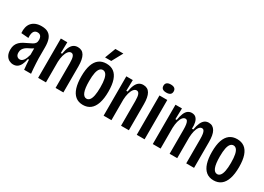

<svg xmlns="http://www.w3.org/2000/svg" viewBox="-11 -1480 3073 2232"><g transform="rotate(30 1525.5 -363.5)"><path d="M143 11Q114 11 87.5 -3Q61 -17 44.5 -47Q28 -77 28 -123Q28 -159 39 -185.5Q50 -212 70.5 -231.5Q91 -251 117.5 -265.5Q144 -280 175 -294Q201 -306 220.5 -316.5Q240 -327 251 -343Q262 -359 262 -386Q262 -418 247.5 -436.5Q233 -455 204 -455Q181 -455 166 -442Q151 -429 145.5 -404.5Q140 -380 143 -345L44 -353Q40 -395 48.5 -430Q57 -465 78 -489.5Q99 -514 132 -527.5Q165 -541 210 -541Q267 -541 301 -519Q335 -497 350 -454.5Q365 -412 365 -348V-200Q366 -172 367.5 -136Q369 -100 372 -64Q375 -28 378 0H285Q281 -33 279 -65.5Q277 -98 275 -130H261Q252 -82 236 -50.5Q220 -19 197 -4Q174 11 143 11ZM179 -78Q195 -78 207 -86Q219 -94 229.5 -108.5Q240 -123 247.5 -143.5Q255 -164 262 -188V-298L293 -305Q284 -289 268.5 -278Q253 -267 234.5 -257.5Q216 -248 197 -238.5Q178 -229 162.5 -216Q147 -203 137 -185Q127 -167 127 -141Q127 -110 142 -94Q157 -78 179 -78Z M473 0V-344V-528H560L557 -382H574Q583 -439 599.5 -474Q616 -509 640 -525Q664 -541 696 -541Q756 -541 784 -493Q812 -445 812 -350V0H707V-332Q707 -392 695.5 -419.5Q684 -447 660 -447Q637 -447 619 -424Q601 -401 590.5 -362.5Q580 -324 578 -277V0Z M1079 13Q1018 13 978 -20Q938 -53 918.5 -115.5Q899 -178 899 -266Q899 -360 920 -420.5Q941 -481 981.5 -511Q1022 -541 1081 -541Q1140 -541 1180 -511.5Q1220 -482 1240.5 -422Q1261 -362 1261 -269Q1261 -176 1240 -113Q1219 -50 1178.5 -18.5Q1138 13 1079 13ZM1080 -71Q1104 -71 1121 -92Q1138 -113 1146.5 -156Q1155 -199 1155 -265Q1155 -334 1146 -376Q1137 -418 1120 -437Q1103 -456 1080 -456Q1057 -456 1040 -437Q1023 -418 1014 -376Q1005 -334 1005 -264Q1005 -166 1024 -118.5Q1043 -71 1080 -71ZM1111 -595H1028L1083 -740H1190Z M1352 0V-344V-528H1439L1436 -382H1453Q1462 -439 1478.5 -474Q1495 -509 1519 -525Q1543 -541 1575 -541Q1635 -541 1663 -493Q1691 -445 1691 -350V0H1586V-332Q1586 -392 1574.5 -419.5Q1563 -447 1539 -447Q1516 -447 1498 -424Q1480 -401 1469.5 -362.5Q1459 -324 1457 -277V0Z M1797 0V-528H1902V0ZM1848 -596Q1814 -596 1797 -609.5Q1780 -623 1780 -650Q1780 -677 1797.5 -691Q1815 -705 1848 -705Q1883 -705 1900 -691Q1917 -677 1917 -651Q1917 -623 1899.5 -609.5Q1882 -596 1848 -596Z M2012 0V-350V-528H2099L2095 -382H2112Q2122 -439 2137 -474Q2152 -509 2174.5 -525Q2197 -541 2226 -541Q2261 -541 2281.5 -521.5Q2302 -502 2311 -466.5Q2320 -431 2317 -382H2335Q2345 -439 2361 -474Q2377 -509 2400 -525Q2423 -541 2454 -541Q2483 -541 2504 -528Q2525 -515 2539 -490.5Q2553 -466 2559.5 -430Q2566 -394 2566 -346V0H2461V-323Q2461 -365 2456.5 -392.5Q2452 -420 2442.5 -433Q2433 -446 2416 -446Q2395 -446 2378 -424.5Q2361 -403 2351.5 -365.5Q2342 -328 2340 -278V0H2238V-321Q2238 -364 2233.5 -391.5Q2229 -419 2220 -432.5Q2211 -446 2194 -446Q2173 -446 2156 -425Q2139 -404 2129 -366Q2119 -328 2117 -278V0Z M2833 13Q2772 13 2732 -20Q2692 -53 2672.5 -115.5Q2653 -178 2653 -266Q2653 -360 2674 -420.5Q2695 -481 2735.5 -511Q2776 -541 2835 -541Q2894 -541 2934 -511.5Q2974 -482 2994.5 -422Q3015 -362 3015 -269Q3015 -176 2994 -113Q2973 -50 2932.5 -18.5Q2892 13 2833 13ZM2834 -71Q2858 -71 2875 -92Q2892 -113 2900.5 -156Q2909 -199 2909 -265Q2909 -334 2900 -376Q2891 -418 2874 -437Q2857 -456 2834 -456Q2811 -456 2794 -437Q2777 -418 2768 -376Q2759 -334 2759 -264Q2759 -166 2778 -118.5Q2797 -71 2834 -71Z"/></g></svg>

Font: Bricolage Grotesque 24pt Condensed Medium
Style: Regular
Weight: 500
Width: 3
Designer: Mathieu Triay
Foundry: Atelier Triay
Version: Version 1.001;gftools[0.9.33.dev8+g029e19f]